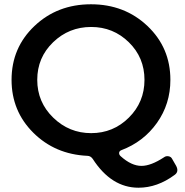

<svg xmlns="http://www.w3.org/2000/svg" viewBox="-20 -723 865 897"><path d="M746 12Q755 5 767 7Q779 9 784 19L803 52Q817 79 796 94Q715 154 627 154Q500 154 413 19Q403 5 388 5Q237 -2 135.5 -103Q34 -204 34 -350Q34 -500 141 -601.5Q248 -703 405 -703Q562 -703 669 -601.5Q776 -500 776 -350Q776 -237 713 -148.5Q650 -60 546 -21Q537 -17 536.5 -8.5Q536 0 544 7Q594 52 641 52Q685 52 746 12ZM406 -597Q302 -597 228 -525.5Q154 -454 154 -350Q154 -246 228.5 -173.5Q303 -101 406 -101Q509 -101 582 -173.5Q655 -246 655 -350Q655 -454 582 -525.5Q509 -597 406 -597Z"/></svg>

Font: Trueno
Style: Round
Weight: 400
Designer: Julieta Ulanovsky, Jasper
Foundry: Julieta Ulanovsky, Cannot Into Space Fonts
Version: Version 3.001